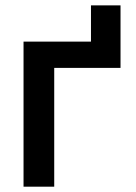

<svg xmlns="http://www.w3.org/2000/svg" viewBox="-20 -702 512 722"><path d="M433.2 -681.8H322.1V-545.5H68.5V0H183.9V-446.7H433.2Z"/></svg>

Font: Magic Ui Pro Semi Bold
Style: Regular
Weight: 600
Designer: Stefan Endress, Andreas Faust
Version: Version 1.000;FEAKit 1.0